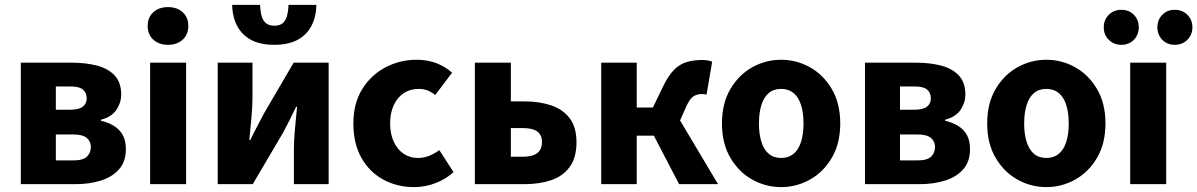

<svg xmlns="http://www.w3.org/2000/svg" viewBox="-20 -752 4889 784"><path d="M65 0V-496H275Q331 -496 376.5 -484Q422 -472 448.5 -443.5Q475 -415 475 -365Q475 -334 456 -304.5Q437 -275 392 -263V-259Q423 -252 446 -237.5Q469 -223 481.5 -200Q494 -177 494 -143Q494 -92 466 -60.5Q438 -29 391.5 -14.5Q345 0 288 0ZM208 -304H267Q302 -304 318 -316.5Q334 -329 334 -350Q334 -373 319 -386Q304 -399 267 -399H208ZM208 -97H280Q319 -97 335 -112.5Q351 -128 351 -152Q351 -175 334 -189Q317 -203 278 -203H208Z M593 0V-496H740V0ZM666 -569Q629 -569 606 -590Q583 -611 583 -646Q583 -681 606 -702Q629 -723 666 -723Q703 -723 726 -702Q749 -681 749 -646Q749 -611 726 -590Q703 -569 666 -569Z M869 0V-496H1011V-358Q1011 -320 1007 -274.5Q1003 -229 998 -180H1002Q1014 -206 1030.5 -236.5Q1047 -267 1058 -289L1179 -496H1322V0H1180V-138Q1180 -176 1184 -221Q1188 -266 1193 -316H1189Q1177 -290 1161.5 -259.5Q1146 -229 1134 -207L1012 0ZM1100 -569Q1043 -569 1005.5 -589Q968 -609 948.5 -646Q929 -683 928 -732H1042Q1043 -705 1048.5 -686Q1054 -667 1066.5 -657Q1079 -647 1100 -647Q1122 -647 1134 -657Q1146 -667 1151.5 -686Q1157 -705 1158 -732H1272Q1271 -683 1251.5 -646Q1232 -609 1194.5 -589Q1157 -569 1100 -569Z M1671 12Q1601 12 1544.5 -19Q1488 -50 1455.5 -108Q1423 -166 1423 -248Q1423 -330 1459 -388Q1495 -446 1554 -477Q1613 -508 1681 -508Q1727 -508 1763.5 -493.5Q1800 -479 1826 -455L1757 -364Q1744 -375 1727.5 -382Q1711 -389 1690 -389Q1655 -389 1629 -372Q1603 -355 1588 -323Q1573 -291 1573 -248Q1573 -205 1588 -173Q1603 -141 1628.5 -124Q1654 -107 1686 -107Q1711 -107 1733 -116Q1755 -125 1774 -139L1832 -49Q1801 -21 1759 -4.5Q1717 12 1671 12Z M1919 0V-496H2066V-338H2121Q2182 -338 2230 -322Q2278 -306 2306 -269.5Q2334 -233 2334 -171Q2334 -108 2306 -70Q2278 -32 2230 -16Q2182 0 2121 0ZM2066 -112H2115Q2155 -112 2174 -127Q2193 -142 2193 -172Q2193 -201 2174 -215Q2155 -229 2115 -229H2066Z M2435 0V-496H2580V-313H2646L2690 -404Q2711 -446 2734 -468.5Q2757 -491 2785 -499Q2813 -507 2848 -507Q2871 -507 2888 -500L2865 -365Q2861 -367 2856 -367.5Q2851 -368 2846 -368Q2828 -368 2813 -359.5Q2798 -351 2783 -319L2757 -260L2912 0H2753L2650 -198H2580V0Z M3170 12Q3107 12 3052 -18.5Q2997 -49 2962.5 -107.5Q2928 -166 2928 -248Q2928 -330 2962.5 -388.5Q2997 -447 3052 -477.5Q3107 -508 3170 -508Q3232 -508 3287 -477.5Q3342 -447 3376.5 -388.5Q3411 -330 3411 -248Q3411 -166 3376.5 -107.5Q3342 -49 3287 -18.5Q3232 12 3170 12ZM3170 -107Q3200 -107 3220.5 -124Q3241 -141 3251 -173Q3261 -205 3261 -248Q3261 -291 3251 -323Q3241 -355 3220.5 -372Q3200 -389 3170 -389Q3139 -389 3119 -372Q3099 -355 3089 -323Q3079 -291 3079 -248Q3079 -205 3089 -173Q3099 -141 3119 -124Q3139 -107 3170 -107Z M3512 0V-496H3722Q3778 -496 3823.5 -484Q3869 -472 3895.5 -443.5Q3922 -415 3922 -365Q3922 -334 3903 -304.5Q3884 -275 3839 -263V-259Q3870 -252 3893 -237.5Q3916 -223 3928.5 -200Q3941 -177 3941 -143Q3941 -92 3913 -60.5Q3885 -29 3838.5 -14.5Q3792 0 3735 0ZM3655 -304H3714Q3749 -304 3765 -316.5Q3781 -329 3781 -350Q3781 -373 3766 -386Q3751 -399 3714 -399H3655ZM3655 -97H3727Q3766 -97 3782 -112.5Q3798 -128 3798 -152Q3798 -175 3781 -189Q3764 -203 3725 -203H3655Z M4253 12Q4190 12 4135 -18.5Q4080 -49 4045.5 -107.5Q4011 -166 4011 -248Q4011 -330 4045.5 -388.5Q4080 -447 4135 -477.5Q4190 -508 4253 -508Q4315 -508 4370 -477.5Q4425 -447 4459.5 -388.5Q4494 -330 4494 -248Q4494 -166 4459.5 -107.5Q4425 -49 4370 -18.5Q4315 12 4253 12ZM4253 -107Q4283 -107 4303.5 -124Q4324 -141 4334 -173Q4344 -205 4344 -248Q4344 -291 4334 -323Q4324 -355 4303.5 -372Q4283 -389 4253 -389Q4222 -389 4202 -372Q4182 -355 4172 -323Q4162 -291 4162 -248Q4162 -205 4172 -173Q4182 -141 4202 -124Q4222 -107 4253 -107Z M4595 0V-496H4742V0ZM4559 -569Q4528 -569 4507.5 -589.5Q4487 -610 4487 -641Q4487 -671 4507.5 -691.5Q4528 -712 4559 -712Q4590 -712 4610 -691.5Q4630 -671 4630 -641Q4630 -610 4610 -589.5Q4590 -569 4559 -569ZM4777 -569Q4746 -569 4726 -589.5Q4706 -610 4706 -641Q4706 -671 4726 -691.5Q4746 -712 4777 -712Q4808 -712 4828.5 -691.5Q4849 -671 4849 -641Q4849 -610 4828.5 -589.5Q4808 -569 4777 -569Z"/></svg>

Font: Source Sans 3
Style: Bold
Weight: 700
Designer: Paul D. Hunt
Foundry: Adobe
Version: Version 3.052;hotconv 1.1.0;makeotfexe 2.6.0